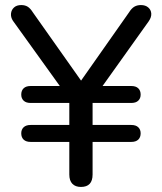

<svg xmlns="http://www.w3.org/2000/svg" viewBox="-20 -732 640 759"><path d="M300 7Q278 7 266 -5.5Q254 -18 254 -42V-171H101Q83 -171 73.5 -180Q64 -189 64 -205Q64 -220 73.5 -229Q83 -238 101 -238H254V-325H101Q83 -325 73.5 -334Q64 -343 64 -358Q64 -374 73.5 -383Q83 -392 101 -392H228V-376L31 -650Q22 -664 23.5 -678.5Q25 -693 35.5 -702.5Q46 -712 64 -712Q79 -712 89.5 -705.5Q100 -699 110 -683L312 -397H289L490 -683Q500 -699 511 -705.5Q522 -712 537 -712Q555 -712 566 -702.5Q577 -693 578 -678.5Q579 -664 568 -648L374 -376V-392H499Q517 -392 526.5 -383Q536 -374 536 -358Q536 -343 526.5 -334Q517 -325 499 -325H346V-238H499Q517 -238 526.5 -229Q536 -220 536 -205Q536 -189 526.5 -180Q517 -171 499 -171H346V-42Q346 7 300 7Z"/></svg>

Font: Nunito ExtraLight Medium
Style: Regular
Weight: 500
Version: Version 3.602